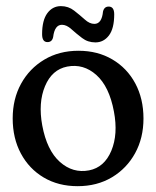

<svg xmlns="http://www.w3.org/2000/svg" viewBox="-20 -614 524 643"><path d="M243 -444Q307 -444 356.2 -415Q405.5 -386 433 -334.8Q460.5 -283.5 460.5 -217Q460.5 -152 432.5 -101Q404.5 -50 354.8 -20.2Q305 9.5 240 9.5Q175.5 9.5 126.5 -19.5Q77.5 -48.5 50 -99.8Q22.5 -151 22.5 -217.5Q22.5 -282.5 50.5 -333.5Q78.5 -384.5 128.2 -414.2Q178 -444 243 -444ZM278.5 -43.5Q329.5 -53.5 352.8 -109Q376 -164.5 361.5 -240.5Q346 -324 302.8 -362.8Q259.5 -401.5 205 -391Q154 -381 130.8 -325.5Q107.5 -270 121.5 -194Q137 -110.5 180.5 -71.8Q224 -33 278.5 -43.5ZM299.5 -472Q274 -472 254.8 -486.8Q235.5 -501.5 219.2 -516.2Q203 -531 187.5 -531Q163 -531 158 -490Q154.5 -473 139 -473Q121 -473 121 -499.5Q121 -546 138.5 -569.8Q156 -593.5 184 -593.5Q209 -593.5 228.2 -578.5Q247.5 -563.5 263.8 -548.8Q280 -534 296 -534Q321 -534 325 -575.5Q329 -592 344 -592Q362.5 -592 362.5 -566Q362.5 -518.5 344.8 -495.2Q327 -472 299.5 -472Z"/></svg>

Font: Fraunces 144pt SuperSoft
Style: Regular
Weight: 400
Version: Version 1.000;[b76b70a41]